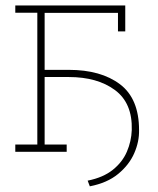

<svg xmlns="http://www.w3.org/2000/svg" viewBox="-20 -548 569 693"><path d="M304.2 124.5 296.4 104Q352.5 92.8 387.2 64.9Q421.9 37.1 438 -0.5Q454.1 -38.1 455.6 -78.6Q458.5 -175.8 395 -222.9Q331.5 -270 228 -270H141.1V-26.4H220.7V0H35.2V-26.4H114.7V-502H35.2V-528.3H432.1V-434.6H405.8V-501.5H141.1V-295.9H228Q344.2 -295.9 413.1 -243.9Q481.9 -191.9 481.9 -78.6Q482.9 -37.1 464.6 4.9Q446.3 46.9 406.7 79.6Q367.2 112.3 304.2 124.5Z"/></svg>

Font: Roboto Slab Thin
Style: Regular
Weight: 100
Designer: Google
Version: Version 2.000; ttfautohint (v1.8.1.43-b0c9)